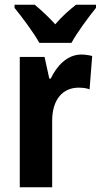

<svg xmlns="http://www.w3.org/2000/svg" viewBox="-20 -786 423 806"><path d="M145 -606H280C303 -649 353 -716 383 -753V-766H299C271 -744 243 -720 212 -684C182 -717 151 -745 126 -766H41V-753C72 -715 123 -647 145 -606ZM321 -557C262 -557 218 -509 193 -456H187L167 -547H63V0H199V-279C199 -369 244 -418 310 -418C327 -418 343 -416 356 -411L367 -551C351 -555 335 -557 321 -557Z"/></svg>

Font: Noto Sans Myanmar Condensed
Style: Bold
Weight: 700
Width: 3
Designer: Monotype Design Team
Foundry: Monotype Imaging Inc.
Version: Version 2.107